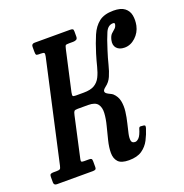

<svg xmlns="http://www.w3.org/2000/svg" viewBox="-174 -890 983 1024"><g transform="rotate(-20 317.0 -378.0)"><path d="M528.5 -118.5Q518.5 -86 503 -56.2Q487.5 -26.5 460 -7.5Q432.5 11.5 386 11.5Q342 11.5 324.8 -7.5Q307.5 -26.5 307.5 -58Q307.5 -89.5 316.8 -127Q326 -164.5 335.8 -202Q345.5 -239.5 347.2 -270.8Q349 -302 334.8 -321Q320.5 -340 281 -340H221.5Q206 -340 201.8 -335.2Q197.5 -330.5 194 -314L143 -83Q140.5 -71.5 143.8 -68.8Q147 -66 159 -66H187Q197 -66 200.2 -62.5Q203.5 -59 203.5 -47.5V-15Q203.5 -6 198.5 -3Q193.5 0 184 0H-20Q-37 0 -37 -16.5V-48Q-37 -59 -32 -62.5Q-27 -66 -16.5 -66H1Q16 -66 21 -69.2Q26 -72.5 29 -87L156.5 -660Q160 -676 156.5 -680Q153 -684 137 -684H126Q113.5 -684 111 -688.2Q108.5 -692.5 108.5 -706V-733Q108.5 -750 126.5 -750H327.5Q338.5 -750 342.5 -747.2Q346.5 -744.5 346.5 -733V-705Q346.5 -691.5 338.5 -687.8Q330.5 -684 321 -684H298.5Q282 -684 278.5 -681Q275 -678 271 -660L220.5 -434Q217.5 -418.5 219.8 -414.2Q222 -410 236.5 -410H281Q320.5 -410 342.5 -423.2Q364.5 -436.5 376.2 -460.2Q388 -484 395.8 -515.5Q403.5 -547 414.5 -583Q431.5 -638 449.2 -679.2Q467 -720.5 496.8 -743.8Q526.5 -767 579 -767Q621 -767 642.2 -750.5Q663.5 -734 668.5 -707.2Q673.5 -680.5 667.5 -650Q659.5 -612.5 631.5 -586.8Q603.5 -561 569.5 -561Q539.5 -561 524.5 -578Q509.5 -595 516 -623.5Q521 -645 531 -655Q541 -665 550.5 -672.5Q560 -680 563 -694.5Q565.5 -704.5 554.5 -704.5Q525.5 -704.5 510.8 -671Q496 -637.5 478 -579.5Q465 -539 456.5 -504.5Q448 -470 436.2 -443.2Q424.5 -416.5 402 -400Q386.5 -388 386 -380Q385.5 -372 393.2 -366.2Q401 -360.5 411 -356Q421 -351.5 426.5 -347Q448.5 -326.5 454 -298.2Q459.5 -270 455.5 -238.8Q451.5 -207.5 444 -177.2Q436.5 -147 431.2 -122.5Q426 -98 429 -83.5Q432 -69 450 -69Q460 -69 471.8 -81Q483.5 -93 494.5 -129.5Q497.5 -138 505 -137.5L522 -136Q529.5 -135 530 -130.2Q530.5 -125.5 528.5 -118.5Z"/></g></svg>

Font: Besley* Condensed Medium
Style: Italic
Weight: 500
Width: 3
Italic angle: -13°
Designer: Owen Earl
Foundry: indestructible type*
Version: Version 3.000; ttfautohint (v1.8.3)